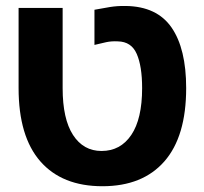

<svg xmlns="http://www.w3.org/2000/svg" viewBox="-20 -630 700 659"><path d="M331.5 9.2Q193.2 9.2 118.5 -76.1Q43.8 -161.5 43.8 -327.5V-602.8H195V-327.5Q195 -221.8 230.6 -166.8Q266.2 -111.8 328.5 -111.8Q393.5 -111.8 430.6 -166.8Q467.8 -221.8 467.8 -327.5Q467.8 -403.2 449.2 -445.2Q430.8 -487.2 384.5 -488Q362.8 -489.2 344.4 -485.2Q326 -481.2 304.2 -475.8V-596.5Q333 -602 358 -606Q383 -610 411.8 -609.5Q518.8 -608 568.9 -535.4Q619 -462.8 619 -327.5Q619 -161.5 544.2 -76.1Q469.5 9.2 331.5 9.2Z"/></svg>

Font: Noto Sans Hebrew Light
Style: Regular
Weight: 100
Version: Version 3.000